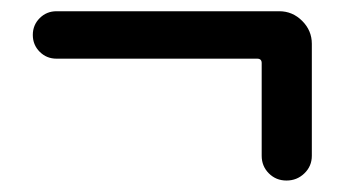

<svg xmlns="http://www.w3.org/2000/svg" viewBox="-20 -433 609 340"><path d="M443.4 -157.2V-321.3Q443.4 -329.1 435.5 -329.1H80.1Q62.5 -329.1 50.3 -341.3Q38.1 -353.5 38.1 -371.1Q38.1 -388.7 50.3 -400.9Q62.5 -413.1 80.1 -413.1H474.6Q498 -413.1 515.1 -396Q532.2 -378.9 532.2 -355.5V-157.2Q532.2 -138.7 519 -126Q505.9 -113.3 487.3 -113.3Q468.8 -113.3 456.1 -126Q443.4 -138.7 443.4 -157.2Z"/></svg>

Font: Gen Jyuu Gothic P Medium
Style: Regular
Weight: 500
Designer: [Source Han Sans]
Ryoko NISHIZUKA  (kana & ideographs); Paul D. Hunt (Latin, Greek & Cyrillic); Wenlong ZHANG  (bopomofo
Version: Version 1.002.20150607